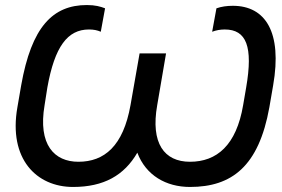

<svg xmlns="http://www.w3.org/2000/svg" viewBox="-20 -732 1121 762"><path d="M270 10C392 10 473 -36 525 -126C559 -36 639 10 734 10C900 10 1007 -72 1049 -306L1064 -393C1101 -605 1033 -709 904 -709C881 -709 859 -706 839 -699L822 -606C838 -612 854 -615 872 -615C958 -615 985 -547 957 -385L945 -315C918 -155 840 -90 734 -90C632 -90 577 -163 604 -315L639 -520H534L498 -315C469 -152 394 -90 291 -90C196 -90 130 -157 157 -315L168 -385C197 -547 248 -615 333 -615C352 -615 366 -612 380 -606L397 -699C379 -706 358 -712 325 -712C189 -712 105 -625 64 -393L49 -306C13 -101 125 10 270 10Z"/></svg>

Font: Fixel Display Medium
Style: Italic
Weight: 500
Italic angle: -10°
Designer: AlfaBravo + MacPaw
Foundry: Kyrylo Tkachov, Marchela Mozhyna, Serhii Makarenko, Maria Weinstein, Zakhar Kryvoshyya
Version: Version 1.210;Glyphs 3.2 (3217)